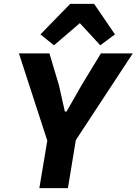

<svg xmlns="http://www.w3.org/2000/svg" viewBox="-20 -975 708 995"><path d="M332 0 372.9 -248.9 668 -698.2H502.8L403.1 -534.1L324.9 -397H316.1L285.2 -534.1L236.2 -698.2H78.1L225.1 -246.1L183.9 0ZM189.6 -796.9 259.6 -740.1 393.8 -855.1 499.6 -740.1 575.6 -796.9 467.7 -954.9H343.8Z"/></svg>

Font: Margiela Mono Italic Bold It
Style: Regular
Weight: 700
Designer: Mike Abbink, Paul van der Laan, Pieter van Rosmalen
Foundry: Bold Monday
Version: Version 2.003 2021